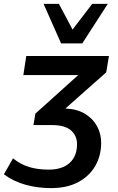

<svg xmlns="http://www.w3.org/2000/svg" viewBox="-69 -777 605 987"><path d="M193 190Q124 190 61.5 172.5Q-1 155 -49 119L-2 37Q36 68 80.5 81.5Q125 95 181 95Q251 95 289 60.5Q327 26 327 -36Q327 -80 295.5 -107Q264 -134 200 -134H103L113 -193L333 -391H51L66 -489H491L477 -405L267 -219Q326 -217 367 -192.5Q408 -168 429.5 -129Q451 -90 451 -43Q451 23 421 75.5Q391 128 333.5 159Q276 190 193 190ZM245 -554 155 -757H234L304 -625L405 -757H485L354 -554Z"/></svg>

Font: Nunito Sans
Style: Bold Italic
Weight: 700
Italic angle: -9°
Designer: Vernon Adams
Foundry: Vernon Adams
Version: Version 3.006; ttfautohint (v1.8.3)